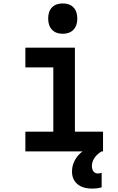

<svg xmlns="http://www.w3.org/2000/svg" viewBox="-20 -883 690 1120"><path d="M128 -605H417V-115H581V0H128V-115H291V-490H128ZM346 -686Q306 -686 283.5 -709.5Q261 -733 261 -775Q261 -817 283.5 -840Q306 -863 346 -863Q386 -863 408.5 -840Q431 -817 431 -774Q431 -733 408.5 -709.5Q386 -686 346 -686ZM517 217Q462 217 431 190.5Q400 164 400 117Q400 83 416.5 52Q433 21 462 0L515 -2L573 0Q546 16 531 38.5Q516 61 516 85Q516 105 525.5 117Q535 129 552 129Q559 129 564 127.5Q569 126 573 125V210Q563 213 549.5 215Q536 217 517 217Z"/></svg>

Font: Martian Mono SemiCondensed Medium
Style: Regular
Weight: 500
Width: 4
Designer: Roman Shamin
Foundry: Evil Martians
Version: Version 1.000